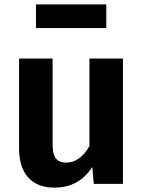

<svg xmlns="http://www.w3.org/2000/svg" viewBox="-20 -839 656 876"><path d="M465 -711V-819H144V-711ZM541 -572H388V-172C361 -125 325 -97 283 -97C241 -97 220 -118 220 -180V-572H67V-161C67 -51 121 17 227 17C303 17 359 -13 401 -77L408 0H541Z"/></svg>

Font: Glow Sans TC Normal
Style: Bold
Weight: 700
Designer: Ryoko NISHIZUKA (kana, bopomofo & ideographs); Paul D. Hunt (Latin, Greek & Cyrillic); Sandoll Communications, Soo-young
Version: Version 0.93